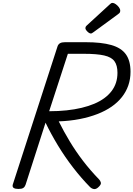

<svg xmlns="http://www.w3.org/2000/svg" viewBox="-20 -1289 920 1324"><path d="M107 14Q85 14 74.5 7Q64 0 68 -16L377 -970Q382 -984 394 -991Q406 -998 428 -998H572Q679 -998 747.5 -978.5Q816 -959 848 -914.5Q880 -870 880 -794Q880 -744 865 -700.5Q850 -657 821 -620Q792 -583 749.5 -553.5Q707 -524 651.5 -502.5Q596 -481 529.5 -468Q463 -455 385 -452Q420 -382 461 -314Q502 -246 552 -180.5Q602 -115 664 -51Q672 -43 675.5 -29.5Q679 -16 656 4Q641 17 626.5 14.5Q612 12 600 0Q541 -60 484.5 -133Q428 -206 379.5 -286Q331 -366 294 -443L156 -14Q151 0 140.5 7Q130 14 107 14ZM319 -522Q383 -522 439 -528Q495 -534 543 -545.5Q591 -557 630 -573.5Q669 -590 699 -612Q729 -634 749.5 -661Q770 -688 780 -719.5Q790 -751 790 -787Q790 -838 769.5 -866.5Q749 -895 698.5 -906.5Q648 -918 559 -918H448ZM607 -1058Q596 -1058 582.5 -1071.5Q569 -1085 569 -1095Q569 -1099 570.5 -1103Q572 -1107 578 -1113L736 -1258Q741 -1263 745.5 -1266Q750 -1269 756 -1269Q766 -1269 778.5 -1260Q791 -1251 800 -1239Q809 -1227 809 -1216Q809 -1209 807 -1204Q805 -1199 794 -1191L626 -1068Q620 -1064 615.5 -1061Q611 -1058 607 -1058Z"/></svg>

Font: Playwrite US Trad
Style: Regular
Weight: 400
Designer: Veronika Burian, José Scaglione
Foundry: TypeTogether
Version: Version 1.002